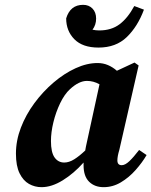

<svg xmlns="http://www.w3.org/2000/svg" viewBox="-20 -760 627 795"><path d="M191 -176Q191 -129 206 -108Q221 -87 246 -87Q266 -87 287.5 -100.5Q309 -114 333 -137Q334 -142 334.5 -146Q335 -150 336 -154L392 -411Q367 -425 340 -425Q307 -425 270 -391Q247 -370 229 -332.5Q211 -295 201 -253.5Q191 -212 191 -176ZM409 15Q372 15 349 -7.5Q326 -30 326 -76Q326 -79 326 -82Q326 -85 326 -87Q286 -42 240 -13.5Q194 15 152 15Q124 15 100 1.5Q76 -12 61 -42.5Q46 -73 46 -124Q46 -178 66.5 -231.5Q87 -285 122.5 -333Q158 -381 202 -418.5Q246 -456 293 -477.5Q340 -499 384 -499Q407 -499 427 -490.5Q447 -482 464 -467L537 -501L554 -489L474 -139Q470 -126 468 -115Q466 -104 466 -96Q466 -76 484 -76Q498 -76 515.5 -92.5Q533 -109 556 -139L587 -118Q569 -87 541.5 -56Q514 -25 480.5 -5Q447 15 409 15ZM388 -563Q322 -563 288 -597.5Q254 -632 254 -684Q271 -740 324 -740Q348 -740 363 -724.5Q378 -709 378 -683Q378 -657 363 -637Q377 -634 391 -634Q441 -634 475 -659.5Q509 -685 536 -735L576 -720Q550 -650 505 -606.5Q460 -563 388 -563Z"/></svg>

Font: Source Serif Pro
Style: Bold Italic
Weight: 700
Italic angle: -12°
Designer: Frank Grießhammer
Foundry: Adobe Systems Incorporated
Version: Version 3.001;hotconv 1.0.111;makeotfexe 2.5.65597